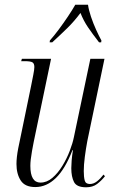

<svg xmlns="http://www.w3.org/2000/svg" viewBox="-20 -786 490 816"><path d="M346 10Q306 10 294.5 -12.5Q283 -35 283 -71Q283 -84 284.5 -103.5Q286 -123 290 -148H288Q257 -68 217.5 -29.5Q178 9 130 9Q86 9 68 -19Q50 -47 50 -89Q50 -117 57.5 -156Q65 -195 72 -226L112 -420Q117 -445 121.5 -468Q126 -491 126 -501Q126 -516 118 -521Q110 -526 85 -526H70L73 -536H197L130 -215Q123 -183 116 -144Q109 -105 109 -81Q109 -10 152 -10Q179 -10 202.5 -30Q226 -50 245 -81Q264 -112 276.5 -145Q289 -178 294 -203L364 -536H424L351 -186Q345 -154 340.5 -119.5Q336 -85 336 -59Q336 -34 340 -19Q344 -4 362 -4Q378 -4 392.5 -15.5Q407 -27 420 -44L426 -37Q411 -18 392.5 -4Q374 10 346 10ZM192 -614Q210 -634 230 -661Q250 -688 268.5 -715.5Q287 -743 300 -766H354Q357 -744 366.5 -715.5Q376 -687 388.5 -659.5Q401 -632 411 -614L410 -606H401Q373 -642 354 -670Q335 -698 322 -731Q296 -696 267.5 -668Q239 -640 202 -606H191Z"/></svg>

Font: Noto Serif Display ExtraCondensed Light
Style: Italic
Weight: 300
Width: 2
Italic angle: -12°
Designer: Monotype Design Team
Foundry: Monotype Imaging Inc.
Version: Version 2.009